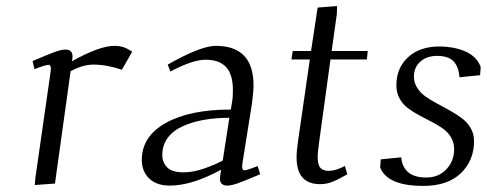

<svg xmlns="http://www.w3.org/2000/svg" viewBox="-20 -608 1612 636"><path d="M87.9 -405.8Q142.6 -429.2 163.1 -436.5Q183.6 -443.8 195.8 -443.8Q220.2 -443.8 220.2 -421.9Q220.2 -415 219.2 -410.2L217.8 -404.8Q309.1 -456.1 358.9 -456.1Q384.3 -456.1 400.9 -446.8L418 -437L383.8 -377Q334 -394 289.1 -394Q254.4 -394 213.9 -372.1L162.1 0L95.2 4.9L97.2 -19L147.9 -372.1Q150.9 -393.1 141.1 -393.1Q129.9 -393.1 94.2 -378.9Z M449.7 -78.1Q449.7 -156.2 529.1 -200.7Q608.4 -245.1 744.6 -245.1L748.5 -269Q751.5 -283.7 751.5 -309.1Q751.5 -361.3 729 -385.7Q706.5 -410.2 660.6 -410.2Q618.7 -410.2 544.4 -371.1L535.6 -394Q644.5 -456.1 694.8 -456.1Q819.8 -456.1 819.8 -325.2Q819.8 -304.7 814.5 -264.2L782.7 -64.9Q779.8 -43.9 789.6 -43.9Q798.8 -43.9 833.5 -58.1L841.8 -30.8Q789.1 -8.3 767.3 -0.7Q745.6 6.8 733.4 6.8Q708.5 6.8 708.5 -16.1Q708.5 -19.5 710.4 -33.2L712.4 -45.9Q615.7 6.8 542.5 6.8Q498.5 6.8 474.1 -16.8Q449.7 -40.5 449.7 -78.1ZM517.6 -94.2Q517.6 -70.3 533.7 -53.7Q549.8 -37.1 588.4 -37.1Q619.1 -37.1 655.5 -49.6Q691.9 -62 717.8 -76.2L739.7 -217.8Q693.8 -217.8 655.3 -210.9Q616.7 -204.1 585.2 -189.9Q553.7 -175.8 535.6 -151.4Q517.6 -127 517.6 -94.2Z M945.3 -411.1 949.7 -439H1010.3L1032.2 -583L1096.7 -587.9L1095.7 -561L1078.6 -439H1198.2L1195.3 -411.1H1074.7L1037.6 -141.1Q1032.2 -100.6 1032.2 -89.8Q1032.2 -61.5 1041.5 -51.8Q1050.8 -42 1069.3 -42Q1091.3 -42 1122.6 -58.1L1130.4 -30.8Q1101.1 -13.7 1081.5 -5.9Q1062 2 1040.5 2Q962.4 2 962.4 -86.9Q962.4 -107.9 967.3 -141.1L1006.3 -411.1Z M1239.3 -53.2 1241.2 -80.1 1309.1 -86.9Q1311.5 -55.7 1331.8 -37.8Q1352.1 -20 1392.1 -20Q1433.1 -20 1458.7 -47.4Q1484.4 -74.7 1484.4 -113.8Q1484.4 -135.7 1473.9 -153.3Q1463.4 -170.9 1446.5 -182.6Q1429.7 -194.3 1409.2 -204.8Q1388.7 -215.3 1368.2 -226.3Q1347.7 -237.3 1330.8 -250Q1314 -262.7 1303.5 -282Q1293 -301.3 1293 -325.2Q1293 -382.8 1331.8 -418.5Q1370.6 -454.1 1436 -454.1Q1457.5 -454.1 1478 -450.4Q1498.5 -446.8 1517.8 -439.2Q1537.1 -431.6 1551.5 -418Q1565.9 -404.3 1572.3 -386.2L1570.3 -358.9L1502 -352.1Q1499.5 -386.2 1482.7 -404.5Q1465.8 -422.9 1427.2 -422.9Q1394.5 -422.9 1372.8 -404.3Q1351.1 -385.7 1351.1 -354Q1351.1 -334 1362.1 -316.9Q1373 -299.8 1390.6 -287.6Q1408.2 -275.4 1429.4 -264.2Q1450.7 -252.9 1471.9 -241Q1493.2 -229 1510.7 -215.8Q1528.3 -202.6 1539.3 -183.3Q1550.3 -164.1 1550.3 -141.1Q1550.3 -76.2 1506.6 -34.2Q1462.9 7.8 1382.3 7.8Q1263.2 7.8 1239.3 -53.2Z"/></svg>

Font: Dehuti Alt
Style: Italic
Weight: 400
Version: Version 1.2